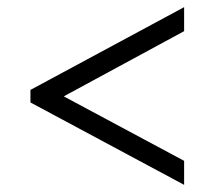

<svg xmlns="http://www.w3.org/2000/svg" viewBox="-20 -626 599 536"><path d="M494 -110 65 -340V-375L494 -606V-539L158 -357L494 -177Z"/></svg>

Font: Noto Serif Test
Style: Regular
Weight: 400
Version: Version 1.000